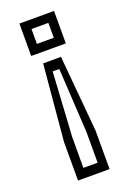

<svg xmlns="http://www.w3.org/2000/svg" viewBox="-139 -752 558 818"><g transform="rotate(-20 139.5 -343.0)"><path d="M61 -700H218V-553H61ZM101.5 -660.5V-593H178V-660.5ZM98 -506H179L210 -160.5V14H67V-160.5ZM124.5 -460 107 -167.5V-29H171.5V-167.5L154.5 -460Z"/></g></svg>

Font: Tourney Condensed
Style: Regular
Weight: 400
Width: 3
Designer: Tyler Finck
Foundry: Etcetera Type Co
Version: Version 1.010; ttfautohint (v1.8.3)